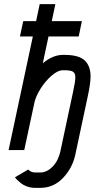

<svg xmlns="http://www.w3.org/2000/svg" viewBox="-20 -716 490 916"><path d="M114.7 92.8Q118.2 97.7 127.4 102.3Q136.7 106.9 147 106.9H172.4Q203.6 106.9 231 78.9Q258.3 50.8 268.1 5.9L328.6 -277.8Q339.4 -327.1 339.4 -346.2Q339.4 -367.2 328.1 -374Q316.9 -380.9 288.1 -380.9H279.3Q255.9 -380.9 225.8 -354.7Q195.8 -328.6 173.1 -292.2Q150.4 -255.9 144 -225.6L95.7 0H21L136.7 -542H75.2L90.8 -615.2H152.3L169.4 -696.3H244.1L227.1 -615.2H370.6L355.5 -542H211.4L184.1 -414.1Q232.4 -454.1 279.3 -454.1H288.1Q356.4 -454.1 384.3 -427.5Q412.1 -400.9 412.1 -351.1Q412.1 -319.8 399.9 -262.2L339.4 21.5Q325.7 85.4 280.8 132.8Q235.8 180.2 172.4 180.2H147Q127 180.2 108.9 173.6Q90.8 167 78.4 156.7Q65.9 146.5 60.3 140.6Q54.7 134.8 51.3 129.9Z"/></svg>

Font: Anka/Coder Narrow
Style: Italic
Weight: 400
Width: 3
Italic angle: -12°
Monospace: yes
Version: Version 001.100